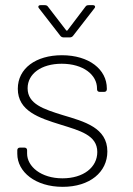

<svg xmlns="http://www.w3.org/2000/svg" viewBox="-20 -720 515 744"><path d="M131 -688 214 -581C217 -577 222 -575 227 -575H250C255 -575 260 -577 263 -581L346 -688C351 -694 348 -700 340 -700H324C319 -700 314 -699 311 -694L242 -603C241 -601 238 -600 236 -603L166 -694C163 -699 158 -700 153 -700H137C129 -700 126 -694 131 -688ZM223 4C328 4 396 -53 396 -133C396 -225 307 -249 223 -274C149 -297 87 -317 87 -378C87 -434 140 -473 219 -473C303 -473 356 -430 356 -377V-374C356 -368 360 -364 366 -364H384C390 -364 394 -368 394 -374V-377C394 -451 325 -506 220 -506C119 -506 49 -455 49 -376C49 -290 131 -263 215 -237C288 -214 357 -197 357 -131C357 -72 304 -29 222 -29C139 -29 85 -75 85 -125V-138C85 -144 81 -148 75 -148H57C51 -148 47 -144 47 -138V-124C47 -54 117 4 223 4Z"/></svg>

Font: Barlow ExtraLight
Style: Regular
Weight: 275
Designer: Jeremy Tribby
Foundry: Tribby Type
Version: Version 1.422;hotconv 1.0.109;makeotfexe 2.5.65596